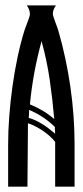

<svg xmlns="http://www.w3.org/2000/svg" viewBox="-20 -704 314 724"><path d="M190.9 -683.6Q186 -676.8 182.6 -668.7Q179.2 -660.6 179.2 -652.3Q179.2 -647.9 181.9 -639.6Q184.6 -631.3 188 -622.1Q191.4 -612.8 194.8 -603.8Q198.2 -594.7 199.7 -589.4Q229.5 -486.8 245.4 -376.7Q261.2 -266.6 261.2 -160.2V0H188V-168.9Q179.7 -179.7 167.5 -190.7Q155.3 -201.7 141.1 -211.2Q127 -220.7 112.3 -228Q97.7 -235.4 85.4 -239.3Q85.4 -178.7 84.5 -119.6Q83.5 -60.5 83.5 0H10.7V-160.2Q10.7 -210 14.9 -265.4Q19 -320.8 26.9 -377.2Q34.7 -433.6 46.1 -487.8Q57.6 -542 72.3 -589.4Q73.7 -594.2 77.1 -603Q80.6 -611.8 84 -621.1Q87.4 -630.4 90.1 -638.4Q92.8 -646.5 92.8 -650.9Q92.8 -660.2 89.4 -668.5Q85.9 -676.8 81.1 -683.6ZM184.6 -254.9Q178.2 -329.1 167.5 -403.1Q156.7 -477.1 136.7 -548.8Q120.6 -489.7 109.6 -430.4Q98.6 -371.1 92.8 -310.5Q117.7 -300.3 140.9 -286.6Q164.1 -272.9 184.6 -254.9ZM89.8 -289.6Q89.8 -273.9 88.4 -259.3Q102.1 -255.9 115.2 -249.5Q128.4 -243.2 141.1 -235.1Q153.8 -227.1 165.5 -218Q177.2 -209 188 -199.7Q187 -206.1 187 -212.6Q187 -219.2 187 -225.1Q145 -266.6 89.8 -289.6Z"/></svg>

Font: XAYAX
Style: Regular
Weight: 400
Designer: Peter Wiegel
Foundry: Peter Wiegel
Version: Version 1.000 2009 initial release